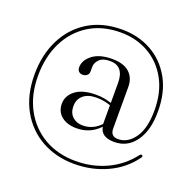

<svg xmlns="http://www.w3.org/2000/svg" viewBox="-138 -816 1074 1074"><g transform="rotate(20 399.0 -279.0)"><path d="M596.5 -94.5Q654.5 -94.5 694.2 -151.2Q734 -208 734 -315Q734 -423 690.8 -500.5Q647.5 -578 574 -619.2Q500.5 -660.5 409.5 -660.5Q299 -660.5 219.8 -610.5Q140.5 -560.5 98 -473.5Q55.5 -386.5 55.5 -275.5Q55.5 -162 101.2 -77Q147 8 228 55Q309 102 414.5 102Q514 102 598.5 62.8Q683 23.5 740.5 -51.5Q749 -61 755.5 -55.5Q762 -50.5 753.5 -40Q698 37 608.2 78.5Q518.5 120 414 120Q305 120 219.2 72.2Q133.5 24.5 84 -64.2Q34.5 -153 34.5 -275.5Q34.5 -391 79.5 -482.2Q124.5 -573.5 208.8 -626Q293 -678.5 410.5 -678.5Q506.5 -678.5 584.5 -635.8Q662.5 -593 708.5 -511.8Q754.5 -430.5 754.5 -315.5Q754.5 -202.5 707.5 -137.2Q660.5 -72 582 -72Q503 -72 493.5 -130.5Q438.5 -72 357.5 -72Q301.5 -72 267.8 -99.2Q234 -126.5 234 -173.5Q234 -221.5 276.2 -253.8Q318.5 -286 397.5 -286Q426 -286 448.5 -281.8Q471 -277.5 490 -271V-390Q490 -490 406 -490Q363.5 -490 343.5 -469.5Q323.5 -449 323.5 -425.5V-399Q323.5 -382.5 313 -373.8Q302.5 -365 287.5 -365Q274 -365 264.8 -373.2Q255.5 -381.5 255.5 -398.5Q255.5 -440 297.2 -472.5Q339 -505 414.5 -505Q482 -505 516.8 -473.8Q551.5 -442.5 551.5 -388V-141Q551.5 -94.5 596.5 -94.5ZM299.5 -183Q299.5 -143.5 323.2 -121Q347 -98.5 384 -98.5Q445.5 -98.5 490 -145.5V-257Q471.5 -263.5 450.8 -267.5Q430 -271.5 406 -271.5Q355.5 -271.5 327.5 -247.5Q299.5 -223.5 299.5 -183Z"/></g></svg>

Font: Fraunces 72pt S000 Light
Style: Regular
Weight: 300
Version: Version 1.000; ttfautohint (v1.8.3)